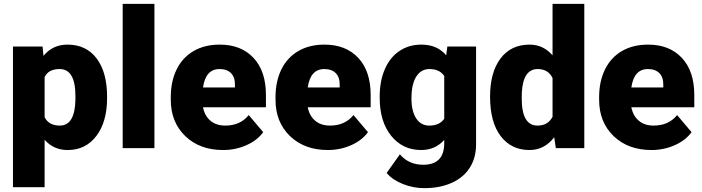

<svg xmlns="http://www.w3.org/2000/svg" viewBox="-20 -770 3649 998"><path d="M536.6 -260.3Q536.6 -137.2 481.2 -63.7Q425.8 9.8 331.5 9.8Q258.8 9.8 211.9 -43.5V203.1H47.4V-528.3H201.2L206.1 -479.5Q253.4 -538.1 330.6 -538.1Q428.2 -538.1 482.4 -466.1Q536.6 -394 536.6 -268.1ZM372.1 -270.5Q372.1 -411.1 290 -411.1Q231.4 -411.1 211.9 -369.1V-161.1Q233.4 -117.2 291 -117.2Q369.6 -117.2 372.1 -252.9Z M782.7 0H617.7V-750H782.7Z M1139.6 9.8Q1018.1 9.8 942.9 -62.7Q867.7 -135.3 867.7 -251.5V-265.1Q867.7 -346.2 897.7 -408.2Q927.7 -470.2 985.4 -504.2Q1043 -538.1 1122.1 -538.1Q1233.4 -538.1 1297.9 -469Q1362.3 -399.9 1362.3 -276.4V-212.4H1035.2Q1043.9 -168 1073.7 -142.6Q1103.5 -117.2 1150.9 -117.2Q1229 -117.2 1272.9 -171.9L1348.1 -83Q1317.4 -40.5 1261 -15.4Q1204.6 9.8 1139.6 9.8ZM1121.1 -411.1Q1048.8 -411.1 1035.2 -315.4H1201.2V-328.1Q1202.1 -367.7 1181.2 -389.4Q1160.2 -411.1 1121.1 -411.1Z M1684.1 9.8Q1562.5 9.8 1487.3 -62.7Q1412.1 -135.3 1412.1 -251.5V-265.1Q1412.1 -346.2 1442.1 -408.2Q1472.2 -470.2 1529.8 -504.2Q1587.4 -538.1 1666.5 -538.1Q1777.8 -538.1 1842.3 -469Q1906.7 -399.9 1906.7 -276.4V-212.4H1579.6Q1588.4 -168 1618.2 -142.6Q1647.9 -117.2 1695.3 -117.2Q1773.4 -117.2 1817.4 -171.9L1892.6 -83Q1861.8 -40.5 1805.4 -15.4Q1749 9.8 1684.1 9.8ZM1665.5 -411.1Q1593.3 -411.1 1579.6 -315.4H1745.6V-328.1Q1746.6 -367.7 1725.6 -389.4Q1704.6 -411.1 1665.5 -411.1Z M1953.6 -268.1Q1953.6 -348.1 1980 -409.7Q2006.3 -471.2 2055.7 -504.6Q2105 -538.1 2170.4 -538.1Q2252.9 -538.1 2299.3 -482.4L2305.2 -528.3H2454.6V-20Q2454.6 49.8 2422.1 101.3Q2389.6 152.8 2328.1 180.4Q2266.6 208 2185.5 208Q2127.4 208 2073 186Q2018.6 164.1 1989.7 128.9L2058.6 32.2Q2104.5 86.4 2179.7 86.4Q2289.1 86.4 2289.1 -25.9V-42.5Q2241.7 9.8 2169.4 9.8Q2072.8 9.8 2013.2 -64.2Q1953.6 -138.2 1953.6 -262.2ZM2118.7 -257.8Q2118.7 -192.9 2143.1 -155Q2167.5 -117.2 2211.4 -117.2Q2264.6 -117.2 2289.1 -152.8V-375Q2265.1 -411.1 2212.4 -411.1Q2168.5 -411.1 2143.6 -371.8Q2118.7 -332.5 2118.7 -257.8Z M2527.3 -268.1Q2527.3 -393.6 2581.5 -465.8Q2635.7 -538.1 2732.9 -538.1Q2803.7 -538.1 2852.1 -482.4V-750H3017.1V0H2869.1L2860.8 -56.6Q2810.1 9.8 2731.9 9.8Q2637.7 9.8 2582.5 -62.5Q2527.3 -134.8 2527.3 -268.1ZM2691.9 -257.8Q2691.9 -117.2 2773.9 -117.2Q2828.6 -117.2 2852.1 -163.1V-364.3Q2829.6 -411.1 2774.9 -411.1Q2698.7 -411.1 2692.4 -288.1Z M3366.2 9.8Q3244.6 9.8 3169.4 -62.7Q3094.2 -135.3 3094.2 -251.5V-265.1Q3094.2 -346.2 3124.3 -408.2Q3154.3 -470.2 3211.9 -504.2Q3269.5 -538.1 3348.6 -538.1Q3460 -538.1 3524.4 -469Q3588.9 -399.9 3588.9 -276.4V-212.4H3261.7Q3270.5 -168 3300.3 -142.6Q3330.1 -117.2 3377.4 -117.2Q3455.6 -117.2 3499.5 -171.9L3574.7 -83Q3543.9 -40.5 3487.5 -15.4Q3431.2 9.8 3366.2 9.8ZM3347.7 -411.1Q3275.4 -411.1 3261.7 -315.4H3427.7V-328.1Q3428.7 -367.7 3407.7 -389.4Q3386.7 -411.1 3347.7 -411.1Z"/></svg>

Font: Vazir Black FD
Style: Black-FD
Weight: 900
Designer: Saber Rastikerdar
Foundry: Saber Rastikerdar
Version: Version 30.0.0